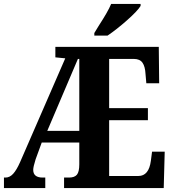

<svg xmlns="http://www.w3.org/2000/svg" viewBox="-20 -951 875 971"><path d="M0 -53H8Q29 -53 46.5 -72Q64 -91 82 -132L310 -656L260 -661V-714H783L785 -530H720L716 -576Q714 -615 700.5 -634Q687 -653 657 -653H532V-404H728V-343H532V-61H680Q733 -61 743 -138L749 -184H813L808 0H304V-53H329Q357 -53 369 -67.5Q381 -82 381 -120V-230H191L160 -145Q148 -107 148 -92Q148 -53 196 -53H209V0H0ZM381 -289V-653H374L219 -289ZM457 -784Q485 -830 484 -828Q501 -854 517.5 -882.5Q534 -911 542 -931H691V-921Q676 -896 623 -849Q570 -802 524 -771H457Z"/></svg>

Font: Noto Serif CondExtraBold
Style: Regular
Weight: 800
Width: 3
Designer: Monotype Design Team
Foundry: Monotype Imaging Inc.
Version: Version 1.001